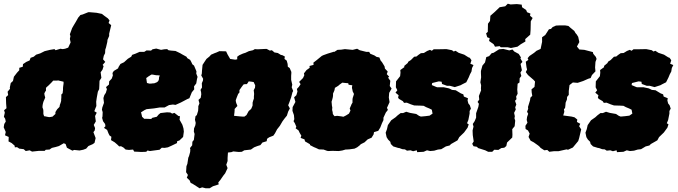

<svg xmlns="http://www.w3.org/2000/svg" viewBox="-27 -791 3656 1036"><path d="M133 20 112 24 101 14 77 11 65 3 53 4 52 -5 36 -19 19 -28 20 -52 0 -61 4 -79 -7 -104 -4 -122 4 -135 1 -150 -6 -161 -1 -183 -5 -196 8 -207 6 -233 5 -267 17 -278 14 -296 27 -312 26 -319 31 -343 43 -354 48 -377 65 -399 77 -412V-425L96 -431L97 -445L115 -457L133 -465L138 -479L155 -485L168 -496L190 -503L214 -515L243 -522L267 -526L273 -520L299 -528L311 -526L324 -528L341 -534L354 -562L350 -581L353 -596L350 -606L362 -639L370 -653L382 -673L395 -696L407 -710L419 -713L449 -725H459L494 -722L523 -716L537 -705L555 -692L564 -681L559 -667L573 -655L568 -634L562 -609V-597L553 -576L552 -565L545 -535L541 -523L540 -504L533 -490L529 -471L541 -457L527 -441L532 -434L526 -415L516 -401L520 -371L510 -355L509 -327L508 -310L501 -296L495 -263L492 -242L493 -219L488 -207L482 -191L495 -183L486 -165L490 -136L479 -117L486 -100L484 -87L477 -78L489 -46L483 -20L473 -13L450 -3L438 11L422 17L402 21L373 18L364 22L343 11L334 6L327 -14L317 -18L291 -3L274 2L253 7L240 16L220 17L214 23H183L146 27ZM238 -159 247 -160 257 -162 263 -168 272 -176V-186L276 -193L282 -202L294 -214L296 -225L300 -236L303 -247V-255L304 -265V-281L311 -288L312 -298L313 -305V-316L314 -326L316 -340V-350L308 -352L295 -355L288 -357L278 -356H260L252 -347L235 -330L227 -323L221 -317V-302L216 -295L212 -286L214 -275L217 -265L213 -255L208 -244L205 -234L203 -224L202 -212L206 -201L207 -193V-176L211 -164L218 -163L227 -161Z M735 29 718 28 697 27 691 16 669 18 651 16 639 5 626 -2 616 -1 607 -10 592 -23 572 -35 574 -53 564 -60 558 -72 551 -90 534 -101 542 -110 540 -122 529 -137 524 -155 526 -163 527 -186 523 -199 525 -211 534 -236 531 -262 536 -278 544 -290 550 -310 545 -321 561 -335 562 -352 576 -367 582 -384 580 -397 587 -408 610 -422 613 -430 623 -446 642 -455 663 -474 681 -485 686 -495 703 -501 726 -511H751L764 -519L788 -518L796 -525L816 -529L842 -522L859 -525L875 -526L882 -520L896 -518L920 -516L945 -504L957 -497L979 -485L984 -477L999 -468L1005 -457L1011 -444L1020 -437L1033 -406L1032 -394L1039 -376L1036 -365L1032 -341L1020 -325L1021 -309L1008 -293L995 -261L983 -256L949 -238L920 -225L906 -227L885 -224L861 -211H834L816 -208L803 -206L764 -202L753 -197L734 -185L737 -173L740 -160L743 -158L751 -150H763L789 -149L794 -155L819 -161L829 -173L839 -181L874 -185L892 -184L902 -178L914 -182L936 -165L944 -164L942 -145L957 -118L963 -98L965 -81L961 -52L941 -33L929 -29L928 -19L899 -5L879 4L861 7L846 6L834 17L804 21L782 24L769 21L762 28ZM777 -340H789L795 -341H799L807 -342L814 -345L819 -347L823 -350L827 -354L830 -361L831 -368V-373L833 -378L835 -384H830L825 -385H817L810 -386L804 -387L800 -388L791 -389L784 -385L778 -381L773 -378L768 -374L762 -370L763 -364L764 -356L765 -350L766 -343L772 -342Z M1050 225 1033 214 1011 200 1002 196 996 182 981 168 987 153 977 138 979 106 984 93 989 60 993 51 999 29 1000 15 998 8 1010 -7 1011 -26 1019 -36 1023 -68 1019 -81 1020 -98 1027 -115 1029 -128 1025 -145 1028 -164 1035 -170 1042 -193 1043 -208V-218L1049 -233L1044 -252L1056 -263L1059 -282L1058 -294L1055 -306L1063 -319L1062 -342L1068 -356L1069 -366L1059 -384L1062 -394L1063 -411L1066 -441L1077 -458L1087 -473L1103 -486L1112 -496L1133 -505L1139 -507L1157 -515L1193 -514L1201 -497L1215 -473L1242 -469L1253 -471V-485L1264 -493L1284 -502L1297 -506L1316 -515L1338 -520L1348 -526L1362 -525L1405 -527H1412L1429 -518L1440 -520L1454 -508L1472 -505L1488 -495L1497 -493L1510 -486L1508 -473L1520 -464L1525 -446L1526 -431L1536 -424L1545 -403V-396L1544 -382V-360L1550 -334L1547 -320L1555 -300L1551 -293L1544 -266L1534 -238L1528 -223L1537 -206L1528 -189L1521 -167L1508 -151L1497 -136L1483 -112L1468 -93L1457 -72L1448 -59L1425 -50L1414 -42L1412 -29L1389 -22L1378 -8L1362 -3L1344 4L1327 16L1291 20L1278 28L1261 29L1232 26L1221 30L1203 32L1201 61V78L1194 98L1201 116L1188 144L1177 158L1162 180L1151 193L1153 204L1122 214L1104 225H1083L1064 220ZM1280 -162H1292L1303 -170L1310 -183L1315 -192L1328 -203L1333 -214L1336 -222V-237L1339 -248L1343 -259V-271L1344 -281V-287L1343 -296L1342 -304L1349 -318L1350 -331L1345 -341L1342 -348L1332 -350L1323 -351L1315 -352L1310 -344L1305 -337H1298L1288 -336L1283 -330L1277 -322L1270 -312L1265 -305V-292L1258 -284L1250 -264L1245 -250L1246 -242L1248 -234L1250 -230L1254 -219L1248 -213L1239 -203V-196L1238 -183L1237 -176L1236 -166L1247 -165L1267 -163Z M1745 24 1738 23 1719 16 1694 15 1677 7 1667 3 1646 -8 1645 -13 1619 -28 1616 -39 1595 -47 1599 -59 1590 -74 1584 -87 1568 -99 1572 -107 1564 -126 1557 -137 1561 -148 1559 -170 1551 -193 1552 -213 1567 -241 1560 -266 1572 -277 1578 -297 1575 -311 1586 -323 1595 -337 1587 -349 1608 -370 1615 -385 1613 -395 1627 -413 1644 -425 1643 -435 1665 -441 1664 -453 1681 -466 1709 -489 1717 -493 1742 -502 1775 -512 1777 -511 1794 -522 1814 -523 1834 -526 1876 -522 1900 -528 1914 -520 1950 -511H1965L1971 -501L1993 -492L2005 -484L2020 -481L2027 -464L2034 -456L2048 -433L2050 -421L2065 -405L2060 -391L2073 -377L2067 -372L2079 -355L2076 -327L2086 -313L2073 -290L2071 -265L2075 -240L2061 -209L2066 -198L2055 -184L2042 -156V-143L2034 -126L2025 -103L2014 -85L1991 -78L1989 -66L1978 -48L1957 -39L1940 -23L1920 -13L1913 -6L1900 4L1886 11L1857 15L1837 16L1820 21L1801 24L1767 23ZM1826 -161 1840 -168 1856 -178 1861 -188 1864 -195 1860 -205 1864 -215 1866 -219 1870 -229 1875 -237V-254L1876 -262L1879 -271L1883 -284L1876 -298L1875 -304L1872 -317L1873 -326L1874 -331L1865 -332L1854 -334L1852 -342L1839 -343L1829 -344L1820 -345L1806 -335L1798 -328L1790 -323L1780 -317L1779 -310L1777 -302L1773 -293L1770 -286V-276L1769 -267L1766 -255L1762 -242L1763 -233L1764 -221L1766 -211L1765 -198L1768 -186L1769 -176L1773 -170L1778 -164L1792 -166L1800 -165L1815 -163Z M2095 -1 2082 -14 2079 -26 2067 -38 2059 -51 2054 -75 2061 -94 2066 -116 2084 -142 2107 -158 2119 -169 2135 -181H2148L2165 -188L2185 -182L2219 -176L2234 -166L2244 -162L2267 -164L2291 -167L2307 -178L2303 -199L2289 -206L2272 -213L2259 -220L2241 -221L2208 -222L2190 -228L2168 -237L2153 -236L2147 -245L2125 -258L2121 -265L2124 -277L2107 -291L2117 -304L2109 -320L2110 -352L2132 -380L2134 -399L2133 -413L2155 -429L2154 -435L2173 -451L2176 -458L2190 -467L2208 -485L2220 -486L2231 -495L2244 -504L2260 -505L2278 -516L2293 -522L2303 -517L2313 -525H2329L2382 -526L2412 -520L2421 -513L2431 -517L2448 -506L2478 -496L2500 -482L2508 -479L2517 -466L2511 -447L2528 -440L2520 -424L2517 -405L2509 -390L2502 -373L2489 -347L2469 -337L2458 -331L2427 -321L2401 -328H2385L2358 -338L2356 -350L2341 -352L2305 -343L2303 -332L2324 -323L2332 -320H2368L2396 -314L2412 -306L2432 -304L2460 -287L2473 -282L2476 -270L2498 -261L2496 -249L2500 -233L2508 -223L2514 -205L2507 -192V-178L2500 -143L2493 -126L2502 -120L2496 -102L2477 -76L2451 -51L2442 -34L2430 -27L2407 -14L2399 -6L2379 -1L2354 14L2336 16L2316 22L2294 24L2277 20L2259 28L2224 30L2222 20L2202 25L2188 20L2169 22L2158 15L2144 14L2125 7L2124 8Z M2675 -536 2669 -542 2644 -539 2637 -552 2612 -570 2615 -585 2602 -590 2596 -611 2605 -619 2606 -663 2617 -678 2619 -706 2643 -727 2669 -752 2699 -757 2713 -771 2728 -767 2762 -769 2788 -766 2790 -752 2812 -737 2817 -725 2835 -718 2833 -706 2847 -694 2837 -676 2836 -630 2834 -604 2807 -580 2808 -567 2784 -553 2765 -539 2730 -532 2712 -536ZM2629 28H2607L2591 20L2553 8L2546 1L2528 -2L2521 -15L2529 -28L2524 -62L2523 -87L2528 -108L2524 -122L2534 -137L2542 -156V-180L2554 -214L2557 -231L2550 -241L2559 -254L2557 -273L2569 -304L2568 -312L2569 -331L2565 -347L2569 -374L2568 -397V-408L2576 -437L2590 -454L2597 -483L2612 -488L2626 -504L2636 -506L2666 -525L2689 -527L2721 -519L2738 -524L2748 -513L2772 -500L2784 -481L2781 -476L2792 -457L2782 -446L2789 -412L2781 -399L2786 -381L2777 -369L2776 -346L2766 -339L2764 -307L2766 -285L2758 -270L2760 -256L2752 -247L2759 -227L2753 -212L2756 -200L2747 -182L2751 -164L2749 -153L2753 -140L2750 -110L2737 -94L2738 -64L2737 -49L2709 -22L2705 -3L2694 6L2678 8L2662 18L2640 17Z M2937 28 2926 18 2910 20 2890 7 2885 1 2877 -6 2853 -23 2836 -32 2825 -52 2831 -70 2822 -87 2809 -95 2808 -112 2819 -129 2815 -144 2817 -160 2823 -177 2817 -188 2823 -204 2822 -214 2833 -250 2835 -264 2845 -274 2842 -292 2841 -309 2857 -322 2860 -351 2852 -360 2822 -386 2810 -402 2817 -416 2814 -428 2810 -458 2824 -468 2820 -477 2830 -489 2855 -506 2868 -517 2890 -527 2898 -565V-590L2915 -602L2935 -633L2946 -635L2955 -645L2973 -653L2992 -654H3022L3040 -651L3050 -642L3072 -624L3078 -613L3085 -605L3093 -592L3099 -564L3086 -540L3099 -524L3126 -522L3153 -515L3172 -510L3174 -501L3188 -484L3192 -473L3186 -457L3184 -427L3186 -406L3167 -386L3160 -370L3147 -366L3120 -354L3090 -344L3064 -346L3046 -332L3042 -300V-279L3033 -268L3032 -254L3025 -237L3024 -224L3022 -208L3016 -202L3018 -188L3012 -168L3057 -162L3073 -158L3088 -146L3086 -133L3104 -123L3098 -110L3109 -93L3098 -46L3093 -30L3064 5L3038 17L3030 15L2986 25H2961Z M3173 -1 3160 -14 3157 -26 3145 -38 3137 -51 3132 -75 3139 -94 3144 -116 3162 -142 3185 -158 3197 -169 3213 -181H3226L3243 -188L3263 -182L3297 -176L3312 -166L3322 -162L3345 -164L3369 -167L3385 -178L3381 -199L3367 -206L3350 -213L3337 -220L3319 -221L3286 -222L3268 -228L3246 -237L3231 -236L3225 -245L3203 -258L3199 -265L3202 -277L3185 -291L3195 -304L3187 -320L3188 -352L3210 -380L3212 -399L3211 -413L3233 -429L3232 -435L3251 -451L3254 -458L3268 -467L3286 -485L3298 -486L3309 -495L3322 -504L3338 -505L3356 -516L3371 -522L3381 -517L3391 -525H3407L3460 -526L3490 -520L3499 -513L3509 -517L3526 -506L3556 -496L3578 -482L3586 -479L3595 -466L3589 -447L3606 -440L3598 -424L3595 -405L3587 -390L3580 -373L3567 -347L3547 -337L3536 -331L3505 -321L3479 -328H3463L3436 -338L3434 -350L3419 -352L3383 -343L3381 -332L3402 -323L3410 -320H3446L3474 -314L3490 -306L3510 -304L3538 -287L3551 -282L3554 -270L3576 -261L3574 -249L3578 -233L3586 -223L3592 -205L3585 -192V-178L3578 -143L3571 -126L3580 -120L3574 -102L3555 -76L3529 -51L3520 -34L3508 -27L3485 -14L3477 -6L3457 -1L3432 14L3414 16L3394 22L3372 24L3355 20L3337 28L3302 30L3300 20L3280 25L3266 20L3247 22L3236 15L3222 14L3203 7L3202 8Z"/></svg>

Font: Winky Rough Black
Style: Italic
Weight: 900
Italic angle: -8.97852°
Designer: Simon Atzbach
Foundry: typofactur
Version: Version 1.206; ttfautohint (v1.8.4.7-5d5b)